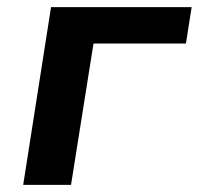

<svg xmlns="http://www.w3.org/2000/svg" viewBox="-20 -518 557 538"><path d="M45 0 123 -498H517L501 -396H242L179 0Z"/></svg>

Font: Nunito Sans 8pt
Style: Bold Italic
Weight: 700
Italic angle: -9°
Version: Version 3.101;gftools[0.9.27]